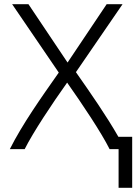

<svg xmlns="http://www.w3.org/2000/svg" viewBox="-20 -713 658 918"><path d="M98 0C138 -80 229 -217 301 -318C373 -216 464 -80 504 0H547V185H612V-59H546C487 -162 415 -265 343 -368L566 -693H490L303 -414L116 -693H38L261 -366C176 -245 88 -121 27 0Z"/></svg>

Font: Repo Light
Style: Regular
Weight: 300
Designer: Stefan Peev
Foundry: Context Ltd
Version: Version 001.502